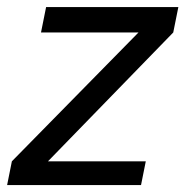

<svg xmlns="http://www.w3.org/2000/svg" viewBox="-41 -533 549 553"><path d="M91.8 -512.7H472.7L458 -439.5L97.2 -68.4H378.9L365.2 0H-20.5L-6.8 -68.4L357.9 -439.5H77.1Z"/></svg>

Font: Sansation
Style: Italic
Weight: 400
Designer: Bernd Montag
Version: Version 1.301